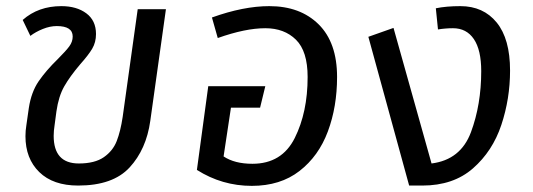

<svg xmlns="http://www.w3.org/2000/svg" viewBox="-20 -594 1738 626"><path d="M63 -150Q63 -168 66 -186L74 -242Q82 -294 106 -329Q130 -364 169 -402Q195 -428 206 -443Q217 -458 217 -475Q217 -509 165 -509Q143 -509 119.5 -499.5Q96 -490 79 -477L54 -529Q105 -574 180 -574Q230 -574 261.5 -550.5Q293 -527 293 -483Q293 -456 280.5 -435Q268 -414 242 -385Q208 -345 189.5 -312.5Q171 -280 164 -231L158 -186Q155 -167 155 -151Q155 -61 237 -61Q289 -61 318.5 -81.5Q348 -102 360.5 -134Q373 -166 380 -213L429 -564H521L470 -200Q457 -107 402.5 -48Q348 11 235 11Q153 11 108 -33Q63 -77 63 -150Z M1079 -343Q1079 -246 1049 -165.5Q1019 -85 956.5 -36.5Q894 12 801 12Q704 12 622 -40L659 -313H845L828 -243H733L709 -84Q745 -60 803 -60Q899 -60 941 -144Q983 -228 983 -343Q983 -427 945 -464.5Q907 -502 845 -502Q780 -502 690 -470L671 -537Q774 -574 858 -574Q959 -574 1019 -514.5Q1079 -455 1079 -343Z M1643 -364Q1643 -272 1614.5 -186.5Q1586 -101 1522 -45Q1458 11 1357 11H1314L1181 -474L1263 -503L1387 -61Q1482 -73 1515.5 -163Q1549 -253 1549 -362Q1549 -431 1525 -466.5Q1501 -502 1457 -502Q1433 -502 1408 -498L1401 -567Q1435 -574 1481 -574Q1556 -574 1599.5 -520.5Q1643 -467 1643 -364Z"/></svg>

Font: FiraGO
Style: Italic
Weight: 400
Italic angle: -8°
Designer: bBox Type GmbH
Foundry: bBox Type GmbH
Version: Version 1.001